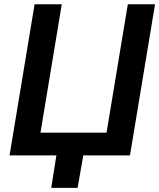

<svg xmlns="http://www.w3.org/2000/svg" viewBox="-20 -748 766 924"><path d="M605.5 0H25.9L146.5 -727.5H277.3L174.8 -109.4H492.7L595.2 -727.5H726.1ZM226.6 156.2 256.3 -31.2H386.2L353.5 156.2Z"/></svg>

Font: Inter Semi Bold
Style: Italic
Weight: 600
Italic angle: -9.39999°
Designer: Rasmus Andersson
Foundry: rsms
Version: Version 4.000;git-3c8e0fc